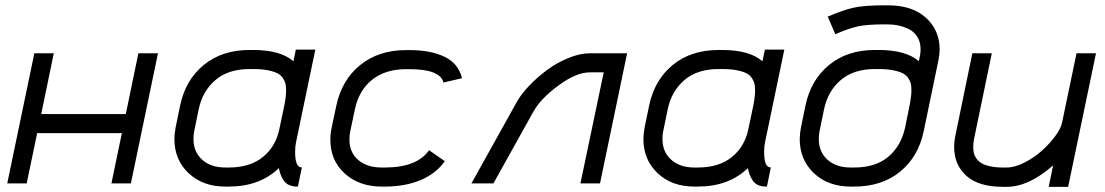

<svg xmlns="http://www.w3.org/2000/svg" viewBox="-20 -704 4241 737"><path d="M82.5 0H7.8L111.8 -499.5H186.5L138.2 -266.1H462.9L511.2 -499.5H586.4L482.4 0H407.7L447.8 -192.9H122.6Z M742.7 -284.2 725.6 -201.2Q722.7 -188.5 722.7 -170.4Q722.7 -121.1 755.9 -91.1Q789.1 -61 845.2 -61H858.4Q939 -61 988.5 -100.8Q1038.1 -140.6 1052.2 -208L1071.3 -298.8Q1078.1 -332 1078.1 -356.9Q1078.1 -371.1 1076.2 -381.1Q1074.2 -391.1 1066.9 -402.8Q1059.6 -414.6 1046.4 -421.9Q1033.2 -429.2 1009 -434.1Q984.9 -439 951.2 -439H938.5Q856.4 -439 806.9 -396.7Q757.3 -354.5 742.7 -284.2ZM1138.7 -61.5 1123.5 12.2H1121.6Q1103 12.2 1089.8 6.3Q1076.7 0.5 1069.1 -11Q1061.5 -22.5 1057.6 -33Q1053.7 -43.5 1050.3 -58.6Q976.6 12.2 858.4 12.2H845.2Q758.3 12.2 703.9 -39.3Q649.4 -90.8 649.4 -170.4Q649.4 -189.9 654.3 -215.8L671.4 -298.8Q691.9 -397 762 -454.6Q832 -512.2 938.5 -512.2H951.2Q1056.6 -512.2 1106.4 -468.8L1115.7 -513.7H1190.4L1116.2 -157.2Q1112.8 -140.1 1112.8 -121.6Q1112.8 -61.5 1137.2 -61.5Z M1551.3 -438.5H1539.1Q1459 -438.5 1408.2 -397.7Q1357.4 -356.9 1342.3 -284.2L1324.7 -201.2Q1321.3 -184.6 1321.3 -168.5Q1321.3 -118.7 1355.2 -89.8Q1389.2 -61 1445.3 -61H1457.5Q1580.6 -61 1627 -127.4L1687.5 -85.4Q1654.8 -38.6 1595.5 -13.2Q1536.1 12.2 1457.5 12.2H1445.3Q1358.9 12.2 1303.5 -37.8Q1248 -87.9 1248 -168.5Q1248 -190.4 1253.4 -215.8L1271 -298.8Q1292 -397 1362.5 -454.3Q1433.1 -511.7 1539.1 -511.7H1551.3Q1634.3 -511.7 1687.3 -485.6Q1740.2 -459.5 1753.4 -403.8L1682.1 -387.2Q1669.9 -438.5 1551.3 -438.5Z M1963.9 -313Q1980.5 -342.8 2011.5 -375.2Q2042.5 -407.7 2080.1 -435.5Q2117.7 -463.4 2161.9 -481.4Q2206.1 -499.5 2244.1 -499.5H2387.2L2283.2 0H2208L2297.4 -426.3H2244.1Q2191.9 -426.3 2123.8 -376Q2055.7 -325.7 2028.3 -276.9L1874 0H1789.6Z M2543 -284.2 2525.9 -201.2Q2522.9 -188.5 2522.9 -170.4Q2522.9 -121.1 2556.2 -91.1Q2589.4 -61 2645.5 -61H2658.7Q2739.3 -61 2788.8 -100.8Q2838.4 -140.6 2852.5 -208L2871.6 -298.8Q2878.4 -332 2878.4 -356.9Q2878.4 -371.1 2876.5 -381.1Q2874.5 -391.1 2867.2 -402.8Q2859.9 -414.6 2846.7 -421.9Q2833.5 -429.2 2809.3 -434.1Q2785.2 -439 2751.5 -439H2738.8Q2656.7 -439 2607.2 -396.7Q2557.6 -354.5 2543 -284.2ZM2939 -61.5 2923.8 12.2H2921.9Q2903.3 12.2 2890.1 6.3Q2877 0.5 2869.4 -11Q2861.8 -22.5 2857.9 -33Q2854 -43.5 2850.6 -58.6Q2776.9 12.2 2658.7 12.2H2645.5Q2558.6 12.2 2504.2 -39.3Q2449.7 -90.8 2449.7 -170.4Q2449.7 -189.9 2454.6 -215.8L2471.7 -298.8Q2492.2 -397 2562.3 -454.6Q2632.3 -512.2 2738.8 -512.2H2751.5Q2856.9 -512.2 2906.7 -468.8L2916 -513.7H2990.7L2916.5 -157.2Q2913.1 -140.1 2913.1 -121.6Q2913.1 -61.5 2937.5 -61.5Z M3338.9 -512.2H3351.6Q3457 -512.2 3506.8 -469.2L3510.7 -486.3Q3513.7 -501 3513.7 -514.6Q3513.7 -542 3501.7 -561.8Q3489.7 -581.5 3469.7 -591.6Q3449.7 -601.6 3429.2 -606Q3408.7 -610.4 3386.2 -610.4H3375Q3308.1 -610.4 3273.4 -602.8Q3238.8 -595.2 3186.5 -572.8L3157.2 -640.1Q3216.3 -665.5 3257.1 -674.6Q3297.9 -683.6 3375 -683.6H3388.2Q3482.4 -683.6 3534.7 -635.5Q3586.9 -587.4 3586.9 -514.6Q3586.9 -496.1 3582 -471.7L3525.9 -201.2Q3505.4 -102.5 3435.3 -45.2Q3365.2 12.2 3258.8 12.2H3245.6Q3158.7 12.2 3104.2 -39.3Q3049.8 -90.8 3049.8 -170.4Q3049.8 -189.9 3054.7 -215.8L3071.8 -298.8Q3092.3 -397 3162.4 -454.6Q3232.4 -512.2 3338.9 -512.2ZM3143.1 -284.2 3126 -201.2Q3123 -188.5 3123 -170.4Q3123 -121.1 3156.2 -91.1Q3189.5 -61 3245.6 -61H3258.8Q3341.3 -61 3390.4 -102.8Q3439.5 -144.5 3454.6 -215.8L3472.7 -305.2Q3478.5 -335.4 3478.5 -357.4Q3478.5 -371.6 3476.6 -381.3Q3474.6 -391.1 3467.3 -402.8Q3460 -414.6 3446.8 -421.9Q3433.6 -429.2 3409.4 -434.1Q3385.3 -439 3351.6 -439H3338.9Q3256.8 -439 3207.3 -396.7Q3157.7 -354.5 3143.1 -284.2Z M3719.2 -171.9Q3715.8 -155.3 3715.8 -139.6Q3715.8 -127.4 3718 -117.2Q3720.2 -106.9 3727.5 -96.2Q3734.9 -85.4 3747.1 -77.9Q3759.3 -70.3 3780.5 -65.7Q3801.8 -61 3830.6 -61H3843.8Q3875 -61 3912.1 -79.8Q3949.2 -98.6 3979 -125.2Q4008.8 -151.9 4030.5 -181.4Q4052.2 -210.9 4056.6 -232.4L4112.3 -499.5H4187L4080.1 13.2H4005.4L4022.5 -69.3Q3929.2 13.2 3843.8 13.2H3830.6Q3736.3 13.2 3689.5 -29.1Q3642.6 -71.3 3642.6 -139.6Q3642.6 -162.1 3647.9 -186.5L3712.4 -499.5H3787.1Z"/></svg>

Font: Anka/Coder
Style: Italic
Weight: 400
Italic angle: -12°
Monospace: yes
Version: Version 001.100